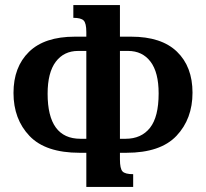

<svg xmlns="http://www.w3.org/2000/svg" viewBox="-20 -734 810 754"><path d="M451 -134V-108Q451 -72 461 -61Q471 -50 503 -50V0H319V-134H293Q159 -134 96 -200Q33 -266 33 -369Q33 -471 94 -530.5Q155 -590 274 -590H319V-608Q319 -643 308.5 -653.5Q298 -664 268 -664V-714H451V-590H495Q614 -590 675 -531Q736 -472 736 -370Q736 -267 673 -200.5Q610 -134 476 -134ZM319 -534H287Q231 -534 199 -491.5Q167 -449 167 -366Q167 -189 296 -189H319ZM451 -189H473Q535 -189 569 -232Q603 -275 603 -367Q603 -450 571 -492Q539 -534 483 -534H451Z"/></svg>

Font: Noto Serif Armenian SmBd Narrow
Style: Regular
Weight: 600
Width: 4
Designer: Monotype Design team
Foundry: Monotype Imaging Inc.
Version: Version 1.000